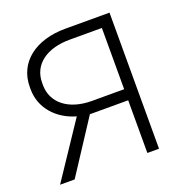

<svg xmlns="http://www.w3.org/2000/svg" viewBox="-126 -814 891 928"><g transform="rotate(-20 319.5 -350.0)"><path d="M27 0H102L279 -271H476V0H536V-700H308C156 -700 51 -621 51 -494V-482C51 -386 119 -310 216 -283ZM476 -328H310C191 -328 114 -389 114 -481V-493C114 -587 193 -643 310 -643H476Z"/></g></svg>

Font: Fixel Display Light
Style: Regular
Weight: 300
Designer: AlfaBravo + MacPaw
Foundry: Kyrylo Tkachov, Marchela Mozhyna, Serhii Makarenko, Maria Weinstein, Zakhar Kryvoshyya
Version: Version 1.211